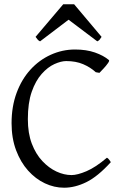

<svg xmlns="http://www.w3.org/2000/svg" viewBox="-20 -861 576 896"><path d="M279 15Q233 15 189.5 -5.5Q146 -26 111 -65Q76 -104 55 -160Q34 -216 34 -286Q34 -364 57.5 -427.5Q81 -491 122 -536Q163 -581 217 -605.5Q271 -630 330 -630Q383 -630 423 -616Q463 -602 488 -581Q492 -578 484 -566.5Q476 -555 464 -542Q452 -529 444 -521L427 -524Q402 -547 368 -561.5Q334 -576 289 -576Q265 -576 234 -562Q203 -548 174.5 -516Q146 -484 128 -432.5Q110 -381 110 -305Q110 -239 128.5 -190.5Q147 -142 177.5 -109.5Q208 -77 243.5 -60.5Q279 -44 314 -44Q341 -44 383.5 -62Q426 -80 479 -125Q484 -123 490 -115Q496 -107 497 -104Q436 -37 383 -11Q330 15 279 15ZM454 -689Q448 -680 445 -676Q442 -672 434 -668L300 -769L167 -668Q159 -672 156 -676Q153 -680 146 -689L275 -841H326Z"/></svg>

Font: ChillKai
Style: Regular
Weight: 400
Designer: ChillType
Foundry: 寒蝉字型
Version: Version 2.000